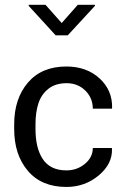

<svg xmlns="http://www.w3.org/2000/svg" viewBox="-20 -756 511 787"><path d="M125.5 -227.5Q125.5 -150.9 153.8 -106.4Q184.6 -57.6 252 -57.6Q295.9 -57.6 328.1 -84.5Q360.4 -111.3 360.4 -149.4H438L439 -146.5Q441.4 -84.5 384.8 -37.1Q328.1 10.3 252 10.3Q150.4 10.3 94.2 -55.7Q38.1 -121.6 38.1 -227.5V-246.1Q38.1 -351.6 94.5 -417.5Q150.9 -483.4 252 -483.4Q335 -483.4 388.2 -434.6Q441.4 -385.7 439.5 -313L438.5 -310.5H360.4Q360.4 -354.5 329.6 -384.8Q298.8 -415 253.2 -415Q207.5 -415 178.5 -392.1Q149.4 -369.1 137.5 -332.5Q125.5 -295.9 125.5 -246.1ZM369.1 -736.3V-731.9L257.8 -611.3H208L97.7 -731.9V-736.3H166.5L232.9 -661.6L298.8 -736.3Z"/></svg>

Font: Yantramanav
Style: Regular
Weight: 400
Version: Version 1.000;PS 1.0;hotconv 1.0.72;makeotf.lib2.5.5900; ttf